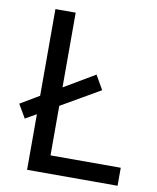

<svg xmlns="http://www.w3.org/2000/svg" viewBox="-81 -777 686 840"><g transform="rotate(10 262.0 -357.0)"><path d="M97 0V-247L48 -219L13 -279L97 -329V-714H187V-382L324 -463L360 -400L187 -300V-80H499V0Z"/></g></svg>

Font: Noto Sans Tifinagh Ahaggar
Style: Regular
Weight: 400
Designer: JamraPatel
Foundry: JamraPatel LLC
Version: Version 2.006; ttfautohint (v1.8.4.7-5d5b)